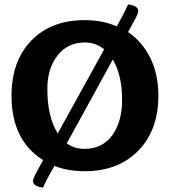

<svg xmlns="http://www.w3.org/2000/svg" viewBox="-20 -764 768 868"><path d="M363 10Q286 10 226 -14L203 27Q181 67 175 84Q129 79 129 53Q129 43 154 -2L175 -40Q32 -130 32 -331Q32 -488 121.5 -580.5Q211 -673 363 -673Q443 -673 508 -645L531 -687Q541 -705 559 -744Q605 -739 605 -713Q605 -702 583 -663L559 -619Q624 -575 660 -501Q696 -427 696 -331Q696 -176 605.5 -83Q515 10 363 10ZM364 -572Q286 -572 240 -513Q194 -454 194 -362Q194 -236 241 -161L451 -541Q413 -572 364 -572ZM532 -313Q532 -424 490 -495L282 -116Q316 -91 362 -91Q443 -91 487.5 -152.5Q532 -214 532 -313Z"/></svg>

Font: Overlock Black
Style: Regular
Weight: 900
Designer: Dario Muhafara
Foundry: Dario Manuel Muhafara
Version: Version 1.002